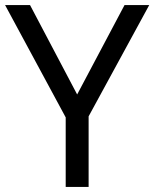

<svg xmlns="http://www.w3.org/2000/svg" viewBox="-20 -734 606 754"><path d="M283 -363 469 -714H566L328 -277V0H238V-273L0 -714H98Z"/></svg>

Font: umalayalam85
Style: Book
Weight: 400
Designer: Jelle Bosma - Monotype Design Team
Foundry: Monotype Imaging Inc.
Version: Version 2.003